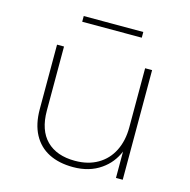

<svg xmlns="http://www.w3.org/2000/svg" viewBox="-101 -776 868 878"><g transform="rotate(15 333.0 -337.0)"><path d="M320 3Q253 3 205 -21.5Q157 -46 131 -94.5Q105 -143 105 -214V-519H138V-216Q138 -123 186 -75Q234 -27 321 -27Q383 -27 428.5 -53.5Q474 -80 498 -128Q522 -176 522 -239V-519H555V0H523V-125Q500 -69 451 -35Q397 3 320 3ZM189 -650V-677H471V-650Z"/></g></svg>

Font: Montserrat Thin ExtraLight
Style: Regular
Weight: 250
Version: Version 9.000